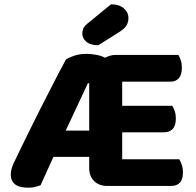

<svg xmlns="http://www.w3.org/2000/svg" viewBox="-20 -861 909 891"><path d="M478 2Q440 2 417 -20.5Q394 -43 394 -81V-133H228L168 -1Q155 3 143 6.5Q131 10 111 10Q69 10 49.5 -6Q30 -22 30 -50Q30 -64 33.5 -77Q37 -90 45 -107Q57 -133 76 -171.5Q95 -210 117 -255Q139 -300 163 -347.5Q187 -395 210 -439.5Q233 -484 252.5 -522Q272 -560 286 -585Q299 -594 324.5 -602.5Q350 -611 382 -611Q401 -611 424.5 -607Q448 -603 468 -593Q491 -606 516 -606H808Q814 -596 819 -581Q824 -566 824 -547Q824 -514 810 -498Q796 -482 770 -482H547V-370H779Q786 -360 791 -345Q796 -330 796 -311Q796 -278 781.5 -262.5Q767 -247 741 -247H547V-122H812Q818 -112 823.5 -96Q829 -80 829 -61Q829 -28 814.5 -13Q800 2 774 2ZM285 -255H394V-475H388ZM495 -841Q533 -841 554.5 -822.5Q576 -804 576 -777Q576 -758 567 -743Q558 -728 533 -712L436 -651Q400 -651 381 -667Q362 -683 362 -705Q362 -717 366 -727.5Q370 -738 384 -750Z"/></svg>

Font: Baloo Da 2
Style: Bold
Weight: 700
Designer: Noopur Datye, Sulekha Rajkumar and Ek Type
Foundry: Ek Type
Version: Version 1.640;hotconv 1.0.111;makeotfexe 2.5.65597; ttfautoh